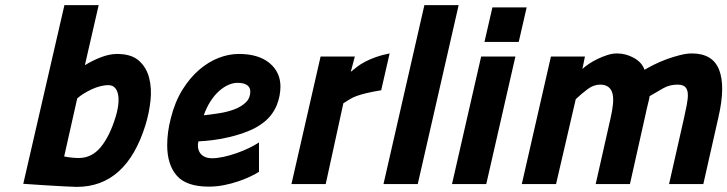

<svg xmlns="http://www.w3.org/2000/svg" viewBox="-20 -720 2845 751"><path d="M312 -465Q343 -484 376 -496.5Q409 -509 438 -509Q494 -509 523.5 -482.5Q553 -456 563.5 -415Q574 -374 568.5 -325Q563 -276 549 -231Q474 11 280 11Q266 11 232 9Q198 7 162 5Q120 2 71 -1L232 -700H366ZM403 -387Q390 -387 373.5 -383Q357 -379 340.5 -371.5Q324 -364 308.5 -354.5Q293 -345 282 -335L231 -108Q261 -102 288 -102Q339 -102 374 -144.5Q409 -187 432 -262Q438 -280 441.5 -302Q445 -324 443 -343Q441 -362 431.5 -374.5Q422 -387 403 -387Z M993 -48Q981 -40 960 -30Q939 -20 913 -11Q887 -2 857 4Q827 10 797 10Q709 10 671.5 -33Q634 -76 634 -152Q634 -203 648 -257Q664 -321 693 -368Q722 -415 758.5 -446.5Q795 -478 835 -493.5Q875 -509 914 -509Q991 -509 1034 -473.5Q1077 -438 1077 -381Q1077 -365 1073.5 -346Q1070 -327 1062.5 -308.5Q1055 -290 1042 -272.5Q1029 -255 1011 -241Q984 -220 949.5 -206.5Q915 -193 880 -184.5Q845 -176 812.5 -172Q780 -168 756 -167Q753 -155 754.5 -143.5Q756 -132 762 -122.5Q768 -113 780 -107Q792 -101 810 -101Q829 -101 854.5 -106.5Q880 -112 905.5 -121Q931 -130 954 -141Q977 -152 993 -163ZM909 -396Q892 -396 873.5 -388Q855 -380 837 -364Q819 -348 803.5 -324Q788 -300 777 -269Q805 -272 837 -277Q869 -282 896 -292Q923 -302 941 -319Q959 -336 959 -363Q959 -378 946.5 -387Q934 -396 909 -396Z M1234 -499H1368L1352 -439Q1363 -448 1376.5 -458.5Q1390 -469 1408 -478.5Q1426 -488 1449.5 -496.5Q1473 -505 1504 -511L1471 -367Q1435 -361 1412.5 -355.5Q1390 -350 1375 -344.5Q1360 -339 1348.5 -332Q1337 -325 1323 -316L1254 0H1120Z M1640 -700H1774L1614 0H1480Z M1862 -499H1996L1882 0H1748ZM1906 -691H2040L2009 -556H1875Z M2021 0 2135 -499H2268L2258 -450Q2267 -459 2282.5 -469.5Q2298 -480 2316.5 -489Q2335 -498 2355 -504.5Q2375 -511 2393 -511Q2428 -511 2459.5 -493.5Q2491 -476 2501 -447Q2516 -456 2539 -467.5Q2562 -479 2588 -488.5Q2614 -498 2640 -504.5Q2666 -511 2686 -511Q2768 -511 2793 -446.5Q2818 -382 2790 -261L2731 0H2597L2655 -256Q2661 -284 2666 -308.5Q2671 -333 2670.5 -351Q2670 -369 2661 -379Q2652 -389 2630 -389Q2600 -389 2575.5 -375.5Q2551 -362 2521 -344Q2519 -330 2515 -316Q2512 -304 2508.5 -288.5Q2505 -273 2502 -259L2444 0H2310L2368 -257Q2375 -287 2377.5 -311.5Q2380 -336 2376 -353Q2372 -370 2360 -379.5Q2348 -389 2327 -389Q2302 -389 2278 -371Q2254 -353 2232 -332L2155 0Z"/></svg>

Font: Panefresco 999wt
Style: Italic
Weight: 900
Version: Version 1.001